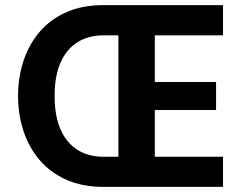

<svg xmlns="http://www.w3.org/2000/svg" viewBox="-20 -729 909 749"><path d="M441.9 -591.1V-117.5H383.6Q324.9 -117.5 282 -144.5Q239.2 -171.6 216.1 -224.3Q193 -277 193 -354.6Q193 -432.2 216.1 -484.7Q239.2 -537.2 282 -564.1Q324.9 -591.1 383.6 -591.1ZM583.9 -591.1H850V-709.1H383.6Q301.8 -709.1 239.4 -681.6Q177 -654.1 135.1 -605.4Q93.2 -556.6 71.9 -492.3Q50.5 -428.1 50.5 -354.6Q50.5 -281.4 71.9 -217Q93.2 -152.7 135.1 -104Q177 -55.3 239.4 -27.6Q301.8 0 383.6 0H850V-117.5H583.9V-299.8H822.9V-409H583.9Z"/></svg>

Font: Estedad VF
Style: Regular
Weight: 100
Designer: Amin Abedi
Version: Version 7.3